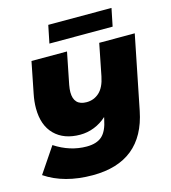

<svg xmlns="http://www.w3.org/2000/svg" viewBox="-141 -1009 1099 1232"><g transform="rotate(-15 408.5 -393.0)"><path d="M817 -700 719 -211Q655 110 322 110Q133 110 7 25L121 -144Q222 -78 332 -78Q399 -78 434.5 -110Q470 -142 485 -218L488 -232Q451 -198 405.5 -180Q360 -162 312 -162Q204 -162 142 -224Q80 -286 80 -399Q80 -444 90 -493L131 -700H367L325 -489Q320 -461 320 -442Q320 -353 405 -353Q454 -353 489.5 -385.5Q525 -418 539 -488L581 -700ZM295 -896H715L691 -778H271Z"/></g></svg>

Font: Montserrat Alternates Black
Style: Italic
Weight: 900
Italic angle: -11.3°
Designer: Julieta Ulanovsky
Foundry: Julieta Ulanovsky
Version: Version 7.200